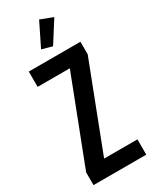

<svg xmlns="http://www.w3.org/2000/svg" viewBox="-234 -985 839 1043"><g transform="rotate(-30 185.5 -463.5)"><path d="M20 0V-80L226 -614H24V-710H348V-631L142 -96H351V0ZM207 -763 142 -781 214 -927 292 -897Z"/></g></svg>

Font: Special Gothic Condensed One
Style: Regular
Weight: 400
Designer: Alistair McCready
Foundry: Monolith
Version: Version 1.010; ttfautohint (v1.8.4.7-5d5b)